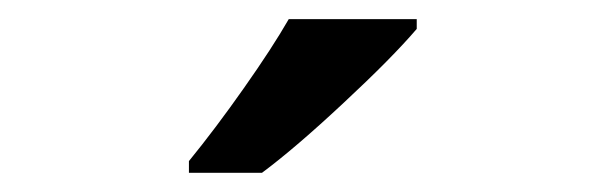

<svg xmlns="http://www.w3.org/2000/svg" viewBox="-20 -786 632 200"><path d="M176.8 -606V-618.2Q204.6 -652.3 234.1 -694.3Q263.7 -736.3 280.8 -766.1H414.1V-755.9Q388.7 -726.1 338.1 -679Q287.6 -631.8 252.9 -606Z"/></svg>

Font: f0_32663          
Style: Regular
Weight: 600
Foundry: Ascender Corporation
Version: Version 1.10